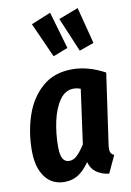

<svg xmlns="http://www.w3.org/2000/svg" viewBox="-95 -909 671 984"><g transform="rotate(-10 240.5 -417.5)"><path d="M467 -499 416 -142Q413 -124 413 -111Q413 -98 417.5 -90Q422 -82 434 -76L392 14Q353 9 326.5 -10Q300 -29 291 -64Q263 -24 232.5 -4Q202 16 160 16Q95 16 58.5 -34Q22 -84 22 -170Q22 -266 50.5 -351.5Q79 -437 140.5 -491.5Q202 -546 297 -546Q381 -546 467 -499ZM158 -168Q158 -124 169 -105Q180 -86 203 -86Q225 -86 244 -104.5Q263 -123 285 -157L324 -440Q305 -447 287 -447Q244 -447 215 -405.5Q186 -364 172 -300Q158 -236 158 -168ZM237 -851 293 -658 216 -628 135 -809ZM380 -850 429 -660 353 -633 278 -811Z"/></g></svg>

Font: Fira Sans Extra Condensed SemiBold
Style: Italic
Weight: 600
Width: 3
Italic angle: -8°
Designer: Carrois Corporate & Edenspiekermann AG
Foundry: Carrois Corporate GbR & Edenspiekermann AG
Version: Version 4.203